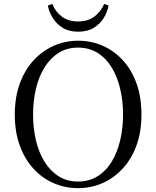

<svg xmlns="http://www.w3.org/2000/svg" viewBox="-20 -955 807 991"><path d="M226.8 -926.4 249.7 -934.8Q266.6 -893 300.1 -868.7Q333.6 -844.3 383 -844.3Q433.2 -844.3 466.3 -868.7Q499.4 -893 517.7 -934.8L540.5 -926.4Q534.3 -893.7 515.6 -862.7Q496.8 -831.8 464.5 -811.6Q432.1 -791.4 383 -791.4Q335.7 -791.4 303.3 -811.6Q270.9 -831.8 252.1 -862.7Q233.3 -893.7 226.8 -926.4ZM383 16.1Q316.9 16.1 257.7 -9.3Q198.4 -34.7 153.2 -83.8Q107.9 -132.9 82.2 -203.3Q56.4 -273.6 56.4 -363.7Q56.4 -452.8 82.2 -523.6Q107.9 -594.3 153.2 -643.4Q198.4 -692.5 257.7 -718.7Q316.9 -744.9 383 -744.9Q450 -744.9 508.8 -719.5Q567.6 -694.1 613.1 -645Q658.7 -595.9 684.4 -525.1Q710.1 -454.4 710.1 -363.7Q710.1 -274.6 684.4 -204.2Q658.7 -133.7 613.1 -84.6Q567.6 -35.5 508.8 -9.7Q450 16.1 383 16.1ZM383 -18Q440.1 -18 483.7 -45.3Q527.4 -72.6 556.4 -120.2Q585.4 -167.8 600.2 -230.4Q615.1 -293.1 615.1 -363.7Q615.1 -434.4 600.2 -496.9Q585.4 -559.5 556.4 -607.1Q527.4 -654.7 483.7 -682Q440.1 -709.3 383 -709.3Q325.9 -709.3 282.6 -682Q239.2 -654.7 209.8 -607.1Q180.4 -559.5 165.5 -496.9Q150.7 -434.4 150.7 -363.7Q150.7 -293.1 165.5 -230.4Q180.4 -167.8 209.8 -120.2Q239.2 -72.6 282.6 -45.3Q325.9 -18 383 -18Z"/></svg>

Font: Noto Serif HK ExtraLight
Style: Regular
Weight: 200
Designer: Ryoko NISHIZUKA 西塚涼子 (kana & ideographs); Frank Grießhammer (Latin, Greek & Cyrillic); Wenlong ZHANG 张文龙 (bopomofo); San
Foundry: Adobe
Version: Version 2.002-H1;hotconv 1.1.0;makeotfexe 2.6.0